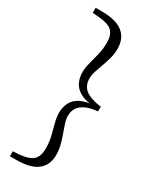

<svg xmlns="http://www.w3.org/2000/svg" viewBox="-240 -835 854 1065"><g transform="rotate(30 187.0 -302.5)"><path d="M331 -317V-287Q281 -282 252 -267.5Q223 -253 210.5 -231.5Q198 -210 198 -183Q198 -162 206 -137Q214 -112 224.5 -83.5Q235 -55 243 -24.5Q251 6 251 38Q251 104 207 138.5Q163 173 72 173H32V141L68 139Q134 133 158.5 109.5Q183 86 183 37Q183 -3 174 -40.5Q165 -78 156 -111Q147 -144 147 -172Q147 -208 161.5 -237.5Q176 -267 211 -285Q246 -303 306 -306V-299Q246 -301 211 -319.5Q176 -338 161.5 -367.5Q147 -397 147 -433Q147 -461 156 -494Q165 -527 174 -564Q183 -601 183 -641Q183 -691 158.5 -714.5Q134 -738 68 -743L32 -746V-778H72Q163 -778 207 -743Q251 -708 251 -642Q251 -610 243 -579.5Q235 -549 224.5 -521Q214 -493 206 -468Q198 -443 198 -421Q198 -394 210.5 -372.5Q223 -351 252 -337.5Q281 -324 331 -317Z"/></g></svg>

Font: Noto Serif JP
Style: Regular
Weight: 400
Designer: Ryoko NISHIZUKA  (kana & ideographs); Frank Grießhammer (Latin, Greek & Cyrillic); Wenlong ZHANG  (bopomofo); Sandoll Co
Foundry: Adobe
Version: Version 2.003-H1;hotconv 1.1.1;makeotfexe 2.6.0